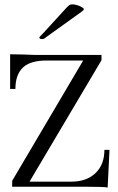

<svg xmlns="http://www.w3.org/2000/svg" viewBox="-20 -846 536 870"><path d="M476.1 -167 467.8 3.9Q457.5 0 355 0H35.2V-26.9L356.9 -571.8H190.9Q118.7 -571.8 85 -541Q49.8 -508.8 49.8 -442.9H25.9V-600.1L83 -599.1Q127 -597.2 134.8 -597.2H439.9V-573.2L113.8 -22.9H303.2Q372.6 -22.9 413.1 -62Q453.1 -100.6 453.1 -167ZM359.9 -805.2Q359.9 -799.8 351.1 -793.9L189.9 -678.2Q179.2 -668.9 171.9 -668.9Q158.2 -668.9 158.2 -675.8Q158.2 -678.2 176.8 -696.8L272 -800.8Q285.2 -815.9 293 -821.8Q297.4 -826.2 308.1 -826.2Q322.3 -826.2 342.8 -817.9Q359.9 -809.1 359.9 -805.2Z"/></svg>

Font: Unna Light
Style: Regular
Weight: 300
Designer: Jorge de Buen Unna
Foundry: Omnibus-Type
Version: Version 2.007;PS 002.007;hotconv 1.0.88;makeotf.lib2.5.64775